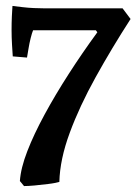

<svg xmlns="http://www.w3.org/2000/svg" viewBox="-20 -457 460 647"><path d="M303 -355H91.5Q88 -347 83.5 -329.2Q79 -311.5 76 -292.7Q73 -274 71 -263L23 -267Q22 -281.8 20.5 -306.4Q19 -331 19 -356Q19 -380 20 -402.5Q21 -425 22 -437Q35.3 -435.4 55.2 -433Q75.1 -430.6 94.5 -429.8Q113.8 -429 126 -429H393L420 -393Q356.1 -294 302.1 -196.5Q248 -99 215 -9.5Q181.9 80 180 156Q166 160 142.4 163Q118.9 166 96.7 168Q74.5 170 61 170L47 153Q50 109.2 72.1 52.3Q94.2 -4.7 130.1 -70.8Q166 -137 211.5 -207.7Q257 -278.5 308 -348.2Z"/></svg>

Font: Buenard
Style: Regular
Weight: 400
Version: Version 2.000